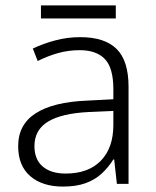

<svg xmlns="http://www.w3.org/2000/svg" viewBox="-20 -678 576 708"><path d="M212 10Q136 10 91.5 -28.5Q47 -67 47 -139Q47 -219 112 -260.5Q177 -302 301 -307L398 -312V-349Q398 -428 366.5 -460.5Q335 -493 274 -493Q233 -493 195 -482.5Q157 -472 119 -453L101 -499Q139 -517 183.5 -529Q228 -541 276 -541Q366 -541 410 -497.5Q454 -454 454 -358V0H411L401 -90H398Q379 -60 354.5 -37.5Q330 -15 295.5 -2.5Q261 10 212 10ZM222 -38Q306 -38 352 -85.5Q398 -133 398 -217V-269L308 -265Q207 -260 157 -229.5Q107 -199 107 -139Q107 -90 137.5 -64Q168 -38 222 -38ZM407 -658V-610H131V-658Z"/></svg>

Font: Noto Sans Symbols Light
Style: Regular
Weight: 300
Version: Version 2.002